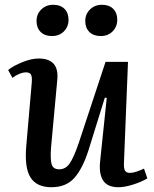

<svg xmlns="http://www.w3.org/2000/svg" viewBox="-20 -770 646 804"><path d="M14 -477Q37 -495 74.5 -510Q112 -525 142 -525Q228 -525 220 -437L194 -155Q190 -105 196 -83Q202 -61 228 -61Q254 -61 271 -84.5Q288 -108 310 -172L422 -511H516L499 -87Q498 -65 503.5 -55.5Q509 -46 524 -46Q536 -46 551 -51Q566 -56 583 -64L597 -23Q574 -9 538.5 2.5Q503 14 476 14Q430 14 412 -14Q394 -42 399 -92L427 -360L419 -361L350 -139Q325 -62 290.5 -24Q256 14 195 14Q134 14 108 -26.5Q82 -67 90 -159L113 -424Q115 -449 109.5 -458Q104 -467 89 -467Q76 -467 60.5 -460.5Q45 -454 32 -444ZM337 -682Q337 -711 357 -730.5Q377 -750 407 -750Q437 -750 454 -733Q471 -716 471 -688Q471 -658 451.5 -638.5Q432 -619 402 -619Q372 -619 354.5 -636Q337 -653 337 -682ZM133 -682Q133 -711 153 -730.5Q173 -750 203 -750Q233 -750 250 -733Q267 -716 267 -687Q267 -658 247.5 -638.5Q228 -619 197 -619Q168 -619 150.5 -636Q133 -653 133 -682Z"/></svg>

Font: Literata 36pt Medium
Style: Italic
Weight: 500
Italic angle: -2°
Designer: Latin by Veronika Burian and Jose Scaglione. Greek by Irene Vlachou. Cyrillic by Vera Evstafieva
Foundry: TypeTogether
Version: Version 3.002